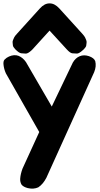

<svg xmlns="http://www.w3.org/2000/svg" viewBox="-21 -835 593 1137"><path d="M505.9 -502.4Q476.1 -512.2 451.7 -502.4Q426.3 -492.2 410.2 -464.4L285.6 -204.1L132.8 -467.3Q113.8 -494.6 88.4 -504.4Q63 -513.7 32.7 -500.5Q17.6 -494.1 5.9 -481.9Q-2.9 -472.2 0 -450.2Q2.4 -426.8 13.7 -400.9L211.4 -53.2L112.3 163.6Q100.6 195.3 98.6 222.7Q97.2 242.7 106.9 258.8Q117.7 272 143.1 278.8Q177.7 287.1 205.6 274.4Q233.4 256.3 253.4 218.3L536.6 -407.7Q550.8 -442.4 543 -473.1Q536.1 -491.7 505.9 -502.4ZM272.5 -814.9Q242.2 -815.4 214.4 -784.2L79.6 -635.3Q65.9 -620.6 62.7 -613Q59.6 -605.5 56.2 -597.9Q52.7 -590.3 53.7 -582.3Q54.7 -574.2 55.4 -565.9Q56.2 -557.6 68.8 -543.9Q91.8 -520.5 105 -519.5Q118.2 -518.6 131.1 -517.6Q144 -516.6 167 -538.1Q168.9 -540 171.4 -542.5L272.5 -653.8L374.5 -542.5Q395 -520 408 -519.3Q420.9 -518.6 433.8 -517.8Q446.8 -517.1 469.7 -538.1Q473.1 -541 476.1 -543.9Q488.8 -557.1 489.7 -565.4Q490.7 -573.7 491.7 -581.8Q492.7 -589.8 489.5 -597.7Q486.3 -605.5 482.9 -613Q479.5 -620.6 466.3 -635.3L330.6 -784.7Q302.7 -815.4 272.5 -814.9Z"/></svg>

Font: Comic Relief
Style: Bold
Weight: 700
Designer: Jeff Davis
Foundry: Loudifier
Version: Version 1.200; ttfautohint (v1.8.4.7-5d5b)